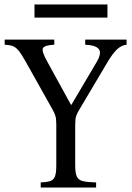

<svg xmlns="http://www.w3.org/2000/svg" viewBox="-20 -843 593 863"><path d="M363 -665H549V-642Q527 -640 507.5 -622.5Q488 -605 464 -565L337 -351Q327 -335 322.5 -322Q318 -309 318 -283V-100Q318 -66 325 -50Q332 -34 352.5 -29Q373 -24 412 -23V0H163V-23Q190 -24 205.5 -29Q221 -34 227 -50Q233 -66 233 -100V-283Q233 -309 229 -322Q225 -335 216 -351L96 -565Q77 -599 64 -615Q51 -631 37 -636Q23 -641 1 -642V-665H224V-642Q180 -640 173 -626.5Q166 -613 193 -565L299 -372H301L415 -565Q438 -605 424 -622.5Q410 -640 363 -642ZM135 -823H463V-764H135Z"/></svg>

Font: Bona Nova
Style: Regular
Weight: 400
Designer: Mateusz Machalski
Foundry: Capitalics
Version: Version 4.001; ttfautohint (v1.8.3)